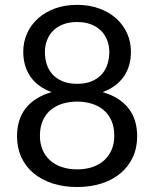

<svg xmlns="http://www.w3.org/2000/svg" viewBox="-20 -744 620 772"><path d="M290 -63Q325 -63 352.8 -72.8Q380.5 -82.5 399.8 -100.2Q419 -118 429.2 -142.8Q439.5 -167.5 439.5 -197.5Q439.5 -234.5 427.2 -260.8Q415 -287 394.2 -303.5Q373.5 -320 346.5 -327.8Q319.5 -335.5 290 -335.5Q260.5 -335.5 233.5 -327.8Q206.5 -320 185.8 -303.5Q165 -287 152.8 -260.8Q140.5 -234.5 140.5 -197.5Q140.5 -167.5 150.8 -142.8Q161 -118 180.2 -100.2Q199.5 -82.5 227.2 -72.8Q255 -63 290 -63ZM290 -655.5Q258 -655.5 233.8 -646Q209.5 -636.5 193.2 -620Q177 -603.5 168.8 -581.5Q160.5 -559.5 160.5 -534.5Q160.5 -510 167.5 -487Q174.5 -464 190 -446.2Q205.5 -428.5 230.2 -417.8Q255 -407 290 -407Q325 -407 349.8 -417.8Q374.5 -428.5 390 -446.2Q405.5 -464 412.5 -487Q419.5 -510 419.5 -534.5Q419.5 -559.5 411.2 -581.5Q403 -603.5 386.8 -620Q370.5 -636.5 346.2 -646Q322 -655.5 290 -655.5ZM392.5 -373.5Q459.5 -354.5 495.5 -310Q531.5 -265.5 531.5 -196Q531.5 -149 513.8 -111.2Q496 -73.5 464.2 -47Q432.5 -20.5 388 -6.2Q343.5 8 290 8Q236.5 8 192 -6.2Q147.5 -20.5 115.5 -47Q83.5 -73.5 66 -111.2Q48.5 -149 48.5 -196Q48.5 -265.5 84.5 -310Q120.5 -354.5 187.5 -373.5Q131 -394.5 102.2 -436.2Q73.5 -478 73.5 -536Q73.5 -575.5 89 -610Q104.5 -644.5 133 -670Q161.5 -695.5 201.2 -710Q241 -724.5 290 -724.5Q338.5 -724.5 378.5 -710Q418.5 -695.5 447 -670Q475.5 -644.5 491 -610Q506.5 -575.5 506.5 -536Q506.5 -478 477.8 -436.2Q449 -394.5 392.5 -373.5Z"/></svg>

Font: Lato-Regular
Style: Regular
Weight: 400
Designer: Lukasz Dziedzic with Adam Twardoch and Botio Nikoltchev
Foundry: tyPoland Lukasz Dziedzic
Version: Version 2.015; 2015-08-06; http://www.latofonts.com/